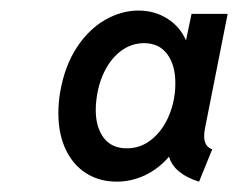

<svg xmlns="http://www.w3.org/2000/svg" viewBox="-20 -747 460 371"><path d="M92.8 -528.3Q92.8 -548.8 96.2 -568.8Q105 -619.6 128.4 -655.3Q151.9 -690.9 183.3 -708.7Q214.8 -726.6 247.6 -726.6Q278.8 -726.6 303.5 -710.9Q328.1 -695.3 339.4 -668.9L350.1 -720.2H419.9L376 -498.5Q374.5 -490.7 374.5 -483.9Q374.5 -463.9 390.1 -458.5L364.7 -396Q341.8 -402.8 326.7 -415Q311.5 -427.2 306.6 -444.3Q286.6 -420.9 260.3 -408.4Q233.9 -396 205.6 -396Q172.4 -396 146.7 -412.1Q121.1 -428.2 106.9 -458.3Q92.8 -488.3 92.8 -528.3ZM317.9 -568.4Q318.8 -574.7 318.8 -586.9Q318.8 -621.1 303.2 -642.3Q287.6 -663.6 258.3 -663.6Q234.9 -663.6 215.3 -649.7Q195.8 -635.7 183.1 -611.3Q170.4 -586.9 166.5 -556.2Q165 -545.4 165 -534.7Q165 -501 180.4 -480.7Q195.8 -460.4 225.1 -460.4Q250.5 -460.4 270.5 -475.6Q290.5 -490.7 302.7 -515.4Q314.9 -540 317.9 -568.4Z"/></svg>

Font: Reddit Sans Fudge SmBold Italic
Style: Regular
Weight: 600
Italic angle: -11.25°
Designer: Stephen Hutchings
Version: Version 1.013